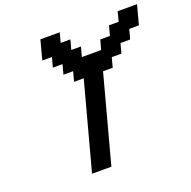

<svg xmlns="http://www.w3.org/2000/svg" viewBox="-149 -1021 1158 1167"><g transform="rotate(-20 429.5 -437.5)"><path d="M250 0H375L525.9 -562.5H588.4L605 -625H667.5L684.1 -687.5H746.6L763.7 -750H826.2Q831.5 -770.5 842.8 -812.5Q854 -854.5 859.4 -875H734.4L717.8 -812.5H655.3L638.7 -750H576.2L559.1 -687.5H434.1L451.2 -750H388.7L405.3 -812.5H342.8L359.4 -875H234.4Q229 -854 217.8 -812.5Q206.5 -771 201.2 -750H263.7L246.6 -687.5H309.1L292.5 -625H355L338.4 -562.5H400.9Z"/></g></svg>

Font: Faithful 32x
Style: Oblique
Weight: 400
Foundry: Faithful Resource Pack
Version: Version 1.0; January 27, 2023